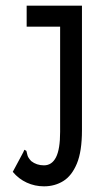

<svg xmlns="http://www.w3.org/2000/svg" viewBox="-20 -483 390 677"><path d="M135 174Q103 174 74.5 161Q46 148 25 123L62 54L66 45L73 49Q75 57 77 65Q79 73 90 85Q109 100 135 100Q163 100 177.5 71.5Q192 43 192 -18V-389H74V-463H269V-24Q269 51 251 94Q233 137 203 155.5Q173 174 135 174Z"/></svg>

Font: Inconsolata ExtraCondensed SemiBold
Style: Regular
Weight: 600
Width: 2
Monospace: yes
Designer: Raph Levien, Cyreal, Brenton Simpson
Foundry: Raph Levien, Cyreal, Google
Version: Version 3.001; ttfautohint (v1.8.2.53-6de2)